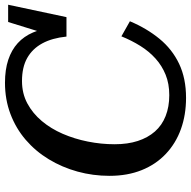

<svg xmlns="http://www.w3.org/2000/svg" viewBox="-18 -750 785 790"><g transform="rotate(-90 375.0 -355.5)"><path d="M378 -52Q425 -52 462 -67Q499 -82 528.5 -108.5Q558 -135 580.5 -171Q603 -207 620 -249L682 -214Q653 -145 610 -92.5Q567 -40 507 -11.5Q447 17 367 17Q297 17 238.5 -4Q180 -25 136.5 -66Q93 -107 69.5 -165.5Q46 -224 46 -298Q46 -366 63.5 -429.5Q81 -493 114 -547.5Q147 -602 194 -642.5Q241 -683 300.5 -705.5Q360 -728 429 -728Q483 -728 523.5 -714.5Q564 -701 592 -675.5Q620 -650 636 -612.5Q652 -575 658 -527L627 -547L679 -715H750L699 -475H619Q613 -534 591 -574.5Q569 -615 531 -636.5Q493 -658 436 -658Q385 -658 344 -636Q303 -614 271.5 -576.5Q240 -539 219 -490.5Q198 -442 187 -387Q176 -332 176 -277Q176 -223 189.5 -181.5Q203 -140 228.5 -111Q254 -82 292 -67Q330 -52 378 -52Z"/></g></svg>

Font: Roboto Serif 20pt Medium
Style: Italic
Weight: 500
Italic angle: -10°
Version: Version 1.008